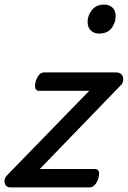

<svg xmlns="http://www.w3.org/2000/svg" viewBox="-35 -815 557 835"><path d="M11 0Q-10 0 -14.5 -19.5Q-19 -39 -2 -55L353 -420H134Q123 -420 119 -430Q115 -440 120 -460Q126 -480 135.5 -490Q145 -500 156 -500H470Q487 -500 494.5 -490Q502 -480 501 -467Q500 -454 491 -445L138 -80H379Q390 -80 394 -70.5Q398 -61 393 -40Q387 -21 377 -10.5Q367 0 356 0ZM395 -669Q375 -669 360.5 -682Q346 -695 346 -720Q346 -747 364.5 -771Q383 -795 419 -795Q439 -795 453.5 -782.5Q468 -770 468 -744Q468 -717 450.5 -693Q433 -669 395 -669Z"/></svg>

Font: Playwrite DK Loopet
Style: Regular
Weight: 400
Designer: Veronika Burian, José Scaglione
Foundry: TypeTogether
Version: Version 1.002